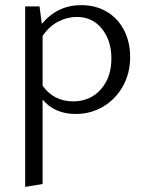

<svg xmlns="http://www.w3.org/2000/svg" viewBox="-20 -439 569 748"><path d="M146 -51V278L78 289V-414H134L143 -346Q204 -419 296 -419Q353 -419 396.5 -393Q440 -367 463.5 -321Q487 -275 487 -217Q487 -154 459 -103.5Q431 -53 382.5 -24Q334 5 275 5Q193 5 146 -51ZM264 -44Q331 -44 372.5 -90.5Q414 -137 414 -211Q414 -281 377 -327Q340 -373 279 -373Q242 -373 207 -355Q172 -337 146 -299V-105Q167 -75 197.5 -59.5Q228 -44 264 -44Z"/></svg>

Font: QiushuiShotai Bright
Style: Regular
Weight: 400
Designer: Christian Thalmann (Catharsis Fonts)
Version: Version 1.250;